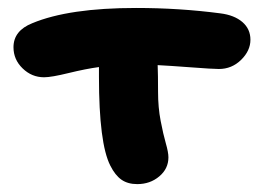

<svg xmlns="http://www.w3.org/2000/svg" viewBox="-20 -487 662 487"><path d="M91.8 -291Q60.5 -291 37.4 -313.5Q14.2 -335.9 14.2 -367.2Q14.2 -409.2 62 -428.2Q154.8 -466.8 325.2 -466.8Q435.1 -466.8 539.1 -453.1Q574.2 -448.7 594.7 -431.2Q615.2 -413.6 615.2 -386.2Q615.2 -358.4 591.6 -335.2Q567.9 -312 535.2 -312Q519.5 -312 464.6 -316.2Q409.7 -320.3 379.9 -321.8Q380.9 -297.9 380.9 -253.9Q380.9 -214.4 387.5 -180.4Q394 -146.5 400.6 -123.5Q407.2 -100.6 407.2 -87.9Q407.2 -59.1 384 -39.6Q360.8 -20 328.1 -20Q304.2 -20 288.1 -31.2Q272 -42.5 259.8 -66.9Q231 -123.5 231 -292V-316.9Q198.2 -312.5 154.3 -301.8Q110.4 -291 91.8 -291Z"/></svg>

Font: Shantell Sans Irregular
Style: Bold
Weight: 700
Designer: Stephen Nixon, Anya Danilova, Shantell Martin
Foundry: Arrow Type
Version: Version 1.006;[9816181b4]